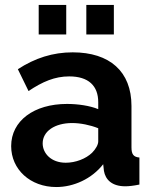

<svg xmlns="http://www.w3.org/2000/svg" viewBox="-20 -744 614 774"><path d="M136 -605H247V-724H136ZM328 -605H439V-724H328ZM25 -155C25 -61 102 10 207 10C277 10 350 -23 396 -82L399 -55C405 -20 431 7 485 7C499 7 518 5 542 0V-109C519 -111 510 -121 510 -150V-317C510 -456 422 -533 273 -533C193 -533 121 -510 52 -465L95 -377C152 -415 201 -436 259 -436C337 -436 376 -398 376 -332V-304C342 -318 294 -325 250 -325C117 -325 25 -257 25 -155ZM351 -128C326 -104 285 -88 245 -88C186 -88 152 -126 152 -166C152 -215 201 -248 271 -248C304 -248 344 -240 376 -227V-174C376 -161 366 -143 351 -128Z"/></svg>

Font: FIGSv2-sans-serif
Style: Bold
Weight: 700
Designer: Matt McInerney, Pablo Impallari, Rodrigo Fuenzalida,Mirko Velimirovic
Foundry: Matt McInerney, Pablo Impallari, Rodrigo Fuenzalida
Version: Version 4.021;hotconv 1.0.109;makeotfexe 2.5.65596